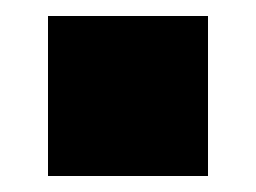

<svg xmlns="http://www.w3.org/2000/svg" viewBox="-20 -580 320 240"><path d="M40 -360V-560H240V-360Z"/></svg>

Font: Tektur Condensed Black
Style: Regular
Weight: 900
Width: 3
Designer: Adam Jagosz
Foundry: Adam Jagosz
Version: Version 1.005;gftools[0.9.30]